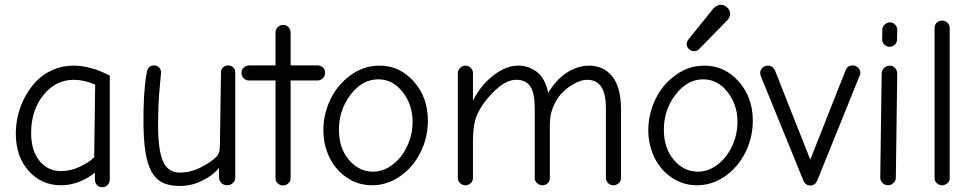

<svg xmlns="http://www.w3.org/2000/svg" viewBox="-20 -767 4060 801"><path d="M407.2 14.2Q392.1 14.2 384 4.6Q376 -4.9 376 -19V-46.9Q348.1 -23.4 310.8 -8.8Q273.4 5.9 234.9 5.9Q152.8 5.9 99.4 -54.2Q45.9 -114.3 45.9 -210Q45.9 -249.5 55.9 -289.6Q65.9 -329.6 86.2 -366.2Q106.4 -402.8 134.5 -431.2Q162.6 -459.5 201.9 -476.3Q241.2 -493.2 286.1 -493.2Q301.3 -493.2 316.4 -491.5Q331.5 -489.7 345.7 -486.3Q359.9 -482.9 371.1 -479.7Q382.3 -476.6 394.5 -471.4Q406.7 -466.3 412.8 -463.6Q418.9 -460.9 428.2 -456.5Q437.5 -452.1 438 -452.1V-19Q438 -5.4 429.2 4.4Q420.4 14.2 407.2 14.2ZM234.9 -53.2Q274.4 -53.2 313.2 -71.5Q352.1 -89.8 373 -110.8L377 -414.1Q330.6 -434.1 288.1 -434.1Q212.4 -434.1 161.1 -370.6Q109.9 -307.1 109.9 -211.9Q109.9 -139.2 144.5 -96.2Q179.2 -53.2 234.9 -53.2Z M729.5 8.8Q675.8 8.8 644 -13.7Q612.3 -36.1 595.9 -91.6Q579.6 -147 578.6 -244.1Q577.1 -375.5 590.8 -457Q593.8 -476.6 601.1 -485.4Q608.4 -494.1 622.6 -494.1Q635.3 -494.1 643.6 -485.8Q651.9 -477.5 651.9 -463.9Q651.9 -460.9 645.8 -396Q639.6 -331.1 639.6 -244.1Q639.6 -139.2 660.4 -93Q681.2 -46.9 730.5 -46.9Q775.4 -46.9 820.8 -70.3Q866.2 -93.8 885.7 -116.2Q897.5 -129.9 897.5 -161.1L901.9 -465.8Q901.9 -478 910.9 -486.1Q919.9 -494.1 931.6 -494.1Q943.8 -494.1 952.6 -486.3Q961.4 -478.5 961.4 -465.8V-24.9Q961.4 -12.7 951.4 -3.4Q941.4 5.9 928.7 5.9Q913.1 5.9 903.3 -3.9Q893.6 -13.7 893.6 -28.8V-66.9Q871.6 -37.6 826.2 -14.4Q780.8 8.8 729.5 8.8Z M1161.1 6.8Q1148.4 6.8 1138.9 -2Q1129.4 -10.7 1129.4 -22.9V-431.2H1018.6Q1005.9 -431.2 996.6 -440.7Q987.3 -450.2 987.3 -462.9Q987.3 -476.6 997.3 -485.4Q1007.3 -494.1 1020.5 -494.1H1129.4V-630.9Q1129.4 -644 1138.7 -653.6Q1147.9 -663.1 1161.1 -663.1Q1174.8 -663.1 1183.6 -653.6Q1192.4 -644 1192.4 -630.9V-494.1H1304.2Q1317.9 -494.1 1327.1 -485.4Q1336.4 -476.6 1336.4 -462.9Q1336.4 -450.2 1326.9 -440.7Q1317.4 -431.2 1304.2 -431.2H1192.4V-22.9Q1192.4 -11.2 1182.9 -2.2Q1173.3 6.8 1161.1 6.8Z M1532.2 5.9Q1475.6 5.9 1429 -24.7Q1382.3 -55.2 1355.7 -107.9Q1329.1 -160.6 1329.1 -224.1Q1329.1 -291.5 1358.9 -353Q1388.7 -414.6 1443.4 -453.9Q1498 -493.2 1563 -493.2Q1647.9 -493.2 1706.5 -426.8Q1765.1 -360.4 1765.1 -264.2Q1765.1 -191.9 1733.4 -129.6Q1701.7 -67.4 1647.9 -30.8Q1594.2 5.9 1532.2 5.9ZM1536.1 -50.8Q1578.6 -50.8 1616.9 -79.3Q1655.3 -107.9 1678.2 -156.2Q1701.2 -204.6 1701.2 -258.8Q1701.2 -330.6 1659.7 -383.3Q1618.2 -436 1558.1 -436Q1491.7 -436 1442.9 -372.3Q1394 -308.6 1394 -226.1Q1394 -148.4 1436 -99.6Q1478 -50.8 1536.1 -50.8Z M1890.1 -23.9V-461.9Q1890.1 -474.1 1899.7 -483.6Q1909.2 -493.2 1921.9 -493.2Q1935.1 -493.2 1944.1 -483.6Q1953.1 -474.1 1953.1 -461.9V-347.2Q1985.8 -412.1 2038.6 -452.6Q2091.3 -493.2 2142.1 -493.2Q2185.1 -493.2 2219.5 -467.3Q2253.9 -441.4 2267.1 -379.9Q2302.7 -438.5 2347.7 -465.8Q2392.6 -493.2 2437 -493.2Q2498 -493.2 2534.4 -448.2Q2570.8 -403.3 2570.8 -308.1V-23.9Q2570.8 -11.7 2561.3 -2.9Q2551.8 5.9 2539.1 5.9Q2526.4 5.9 2517.1 -2.9Q2507.8 -11.7 2507.8 -23.9V-314.9Q2507.8 -377 2488 -405.5Q2468.3 -434.1 2429.2 -434.1Q2407.7 -434.1 2381.6 -421.1Q2355.5 -408.2 2331.1 -385.7Q2306.6 -363.3 2290.3 -327.1Q2273.9 -291 2273.9 -250V-23.9Q2273.9 -11.7 2265.1 -2.9Q2256.3 5.9 2243.2 5.9Q2230.5 5.9 2220.7 -2.9Q2210.9 -11.7 2210.9 -23.9V-314.9Q2210.9 -377.9 2192.6 -406Q2174.3 -434.1 2133.8 -434.1Q2100.1 -434.1 2064 -405.8Q2027.8 -377.4 1998 -335.9Q1971.2 -298.3 1962.2 -265.1Q1953.1 -231.9 1953.1 -172.9V-23.9Q1953.1 -11.7 1943.8 -2.9Q1934.6 5.9 1921.9 5.9Q1909.2 5.9 1899.7 -2.9Q1890.1 -11.7 1890.1 -23.9Z M2875.5 -553.2Q2863.8 -553.2 2854.2 -562Q2844.7 -570.8 2844.7 -583Q2844.7 -592.8 2852.5 -603L2955.6 -731Q2971.7 -747.1 2987.8 -747.1Q3002 -747.1 3013.9 -735.6Q3025.9 -724.1 3025.9 -710Q3025.9 -694.3 3013.7 -682.1L2897.5 -563Q2887.7 -553.2 2875.5 -553.2ZM2887.7 5.9Q2831.1 5.9 2784.4 -24.7Q2737.8 -55.2 2711.2 -107.9Q2684.6 -160.6 2684.6 -224.1Q2684.6 -291.5 2714.4 -353Q2744.1 -414.6 2798.8 -453.9Q2853.5 -493.2 2918.5 -493.2Q3003.4 -493.2 3062 -426.8Q3120.6 -360.4 3120.6 -264.2Q3120.6 -191.9 3088.9 -129.6Q3057.1 -67.4 3003.4 -30.8Q2949.7 5.9 2887.7 5.9ZM2891.6 -50.8Q2934.1 -50.8 2972.4 -79.3Q3010.7 -107.9 3033.7 -156.2Q3056.6 -204.6 3056.6 -258.8Q3056.6 -330.6 3015.1 -383.3Q2973.6 -436 2913.6 -436Q2847.2 -436 2798.3 -372.3Q2749.5 -308.6 2749.5 -226.1Q2749.5 -148.4 2791.5 -99.6Q2833.5 -50.8 2891.6 -50.8Z M3360.4 6.8Q3339.8 6.8 3331.1 -15.1L3153.3 -451.2Q3151.4 -459 3151.4 -461.9Q3151.4 -475.1 3160.9 -484.1Q3170.4 -493.2 3184.1 -493.2Q3204.1 -493.2 3213.4 -472.2L3360.4 -101.1L3508.3 -475.1Q3516.6 -494.1 3537.1 -494.1Q3550.3 -494.1 3559.8 -484.6Q3569.3 -475.1 3569.3 -462.9Q3569.3 -457 3565.4 -449.2L3389.2 -13.2Q3380.4 6.8 3360.4 6.8Z M3660.2 -603 3661.1 -644Q3661.1 -655.8 3671.1 -664.8Q3681.2 -673.8 3693.4 -673.8Q3705.1 -673.8 3714.1 -664.3Q3723.1 -654.8 3723.1 -643.1L3722.2 -602.1Q3722.2 -588.9 3713.1 -580.3Q3704.1 -571.8 3691.4 -571.8Q3678.7 -571.8 3669.4 -581.1Q3660.2 -590.3 3660.2 -603ZM3685.1 5.9Q3671.4 5.9 3661.9 -3.7Q3652.3 -13.2 3652.3 -25.9L3658.2 -460Q3658.2 -473.1 3668.2 -483.2Q3678.2 -493.2 3691.4 -493.2Q3704.6 -493.2 3713.9 -483.4Q3723.1 -473.6 3723.1 -460L3717.3 -25.9Q3717.3 -13.2 3707.5 -3.7Q3697.8 5.9 3685.1 5.9Z M3910.6 5.9Q3898.4 5.9 3888.7 -2.4Q3878.9 -10.7 3878.9 -22V-650.9Q3878.9 -663.6 3887.9 -672.4Q3897 -681.2 3910.6 -681.2Q3922.9 -681.2 3932.4 -672.4Q3941.9 -663.6 3941.9 -650.9V-22Q3941.9 -10.7 3932.1 -2.4Q3922.4 5.9 3910.6 5.9Z"/></svg>

Font: Comic Neue
Style: Regular
Weight: 400
Designer: Craig Rozynski
Foundry: Craig Rozynski
Version: Version 2.003;hotconv 1.0.109;makeotfexe 2.5.65596